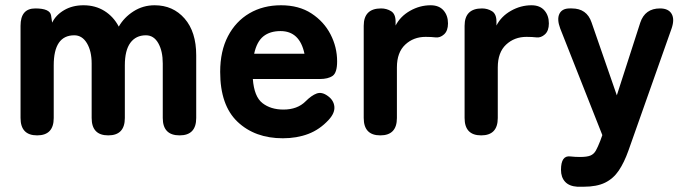

<svg xmlns="http://www.w3.org/2000/svg" viewBox="-20 -514 2614 729"><path d="M121 0Q58 0 58 -66V-416Q58 -482 114 -482Q170 -482 174 -455L178 -428Q192 -457 223.5 -475.5Q255 -494 297 -494Q342 -494 376.5 -472.5Q411 -451 431 -413Q451 -448 487 -471Q523 -494 567 -494Q637 -494 681 -443.5Q725 -393 725 -304V-66Q725 0 662 0Q598 0 598 -66V-273Q598 -320 581 -350Q564 -380 534 -380Q496 -380 475 -351.5Q454 -323 454 -266V-66Q454 0 391 0Q328 0 328 -66V-273Q328 -320 310 -350Q292 -380 262 -380Q184 -380 184 -266V-66Q184 0 121 0Z M1054 11Q948 11 882 -51.5Q816 -114 816 -241Q816 -320 845.5 -376.5Q875 -433 927 -463.5Q979 -494 1047 -494Q1115 -494 1162.5 -463Q1210 -432 1235 -383.5Q1260 -335 1260 -281Q1260 -238 1243 -226Q1226 -214 1194 -214H940Q945 -147 976.5 -122.5Q1008 -98 1056 -98Q1109 -98 1140 -129Q1163 -152 1182.5 -159Q1202 -166 1224 -150Q1247 -134 1249.5 -109.5Q1252 -85 1228 -59Q1194 -22 1150.5 -5.5Q1107 11 1054 11ZM945 -310H1136Q1118 -396 1045 -396Q1005 -396 980 -376Q955 -356 945 -310Z M1424 0Q1361 0 1361 -66V-416Q1361 -482 1427 -482Q1448 -482 1465 -471.5Q1482 -461 1482 -432V-417Q1500 -452 1537 -473Q1574 -494 1615 -494Q1647 -494 1664 -474.5Q1681 -455 1681 -425Q1681 -397 1666 -383.5Q1651 -370 1634 -372Q1626 -373 1616.5 -373.5Q1607 -374 1596 -374Q1550 -374 1518.5 -344.5Q1487 -315 1487 -258V-66Q1487 0 1424 0Z M1807 0Q1744 0 1744 -66V-416Q1744 -482 1810 -482Q1831 -482 1848 -471.5Q1865 -461 1865 -432V-417Q1883 -452 1920 -473Q1957 -494 1998 -494Q2030 -494 2047 -474.5Q2064 -455 2064 -425Q2064 -397 2049 -383.5Q2034 -370 2017 -372Q2009 -373 1999.5 -373.5Q1990 -374 1979 -374Q1933 -374 1901.5 -344.5Q1870 -315 1870 -258V-66Q1870 0 1807 0Z M2196 195H2172Q2141 193 2125.5 176Q2110 159 2110 131Q2110 75 2146 80Q2155 81 2164 81.5Q2173 82 2182 82Q2209 82 2222 76.5Q2235 71 2242.5 57.5Q2250 44 2259 21L2267 -1L2107 -406Q2094 -441 2104 -461.5Q2114 -482 2143 -482H2151Q2208 -482 2226 -429L2322 -152L2411 -428Q2429 -482 2486 -482Q2518 -482 2530 -461.5Q2542 -441 2530 -406L2366 58Q2350 103 2329.5 133.5Q2309 164 2277.5 179.5Q2246 195 2196 195Z"/></svg>

Font: Zen Maru Gothic Black
Style: Regular
Weight: 900
Designer: Yoshimichi Ohira
Foundry: Positype
Version: Version 1.001